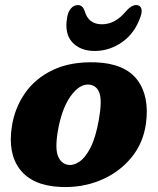

<svg xmlns="http://www.w3.org/2000/svg" viewBox="-20 -726 624 759"><path d="M359 -479.5Q473 -475 522.2 -410.8Q571.5 -346.5 557 -237.5Q546 -158.5 497.5 -100.8Q449 -43 376 -13Q303 17 218.5 13Q109 8 59.5 -55.5Q10 -119 27 -227Q38 -298.5 78.5 -357.2Q119 -416 189.2 -449.5Q259.5 -483 359 -479.5ZM252 -74Q272.5 -72 295.2 -87.8Q318 -103.5 338.2 -143.2Q358.5 -183 371 -254Q384 -327 373.2 -357.8Q362.5 -388.5 332.5 -391.5Q294 -395 258.5 -344.8Q223 -294.5 208 -204Q197 -136 210.2 -106.5Q223.5 -77 252 -74ZM383 -630Q435.5 -630 478 -681.5Q499.5 -706 518 -706Q533.5 -706 538.2 -693.2Q543 -680.5 535.5 -660Q513 -594.5 462.8 -559.5Q412.5 -524.5 354.5 -524.5Q297 -524.5 265.2 -559.5Q233.5 -594.5 246 -660Q249.5 -680.5 261 -693.2Q272.5 -706 288 -706Q307 -706 315 -681.5Q330 -630 383 -630Z"/></svg>

Font: Fraunces 9pt S100
Style: Bold Italic
Weight: 700
Italic angle: -16°
Version: Version 1.000; ttfautohint (v1.8.3)